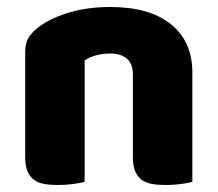

<svg xmlns="http://www.w3.org/2000/svg" viewBox="-20 -521 623 549"><path d="M360 -308Q360 -339 342.5 -353.5Q325 -368 295 -368Q275 -368 255.5 -363Q236 -358 222 -348V-1Q212 2 190.5 5Q169 8 146 8Q124 8 106.5 5Q89 2 77 -7Q65 -16 58.5 -31.5Q52 -47 52 -72V-372Q52 -399 63.5 -416Q75 -433 95 -447Q129 -471 180.5 -486Q232 -501 295 -501Q408 -501 469 -451.5Q530 -402 530 -314V-1Q520 2 498.5 5Q477 8 454 8Q432 8 414.5 5Q397 2 385 -7Q373 -16 366.5 -31.5Q360 -47 360 -72Z"/></svg>

Font: Baloo Paaji
Style: Regular
Weight: 400
Designer: Shuchita Grover and Ek Type
Foundry: Ek Type
Version: Version 1.443;PS 1.000;hotconv 16.6.51;makeotf.lib2.5.65220;